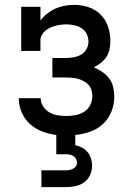

<svg xmlns="http://www.w3.org/2000/svg" viewBox="-20 -548 540 788"><path d="M150 220V151H250Q258 151 265.5 149.5Q273 148 280 144.5Q287 141 291.5 134.5Q296 128 296 120Q296 112 292 104.5Q288 97 281 92.5Q274 88 266 86.5Q258 85 250 85H211V6Q181 2 153 -8.5Q125 -19 103 -39Q81 -59 69 -87Q57 -115 57 -145H147Q147 -127 157 -111.5Q167 -96 182.5 -87Q198 -78 216 -75Q234 -72 253 -72Q271 -72 290 -75.5Q309 -79 325 -89Q341 -99 350 -116.5Q359 -134 359 -153Q359 -165 355.5 -177.5Q352 -190 343.5 -199.5Q335 -209 323.5 -215Q312 -221 300 -224.5Q288 -228 275.5 -229Q263 -230 250 -230H195V-310H250Q266 -310 282.5 -313Q299 -316 313 -324Q327 -332 335 -346.5Q343 -361 343 -377Q343 -394 335.5 -409Q328 -424 314.5 -432.5Q301 -441 284.5 -444.5Q268 -448 252 -448Q241 -448 229.5 -446.5Q218 -445 207 -442Q196 -439 186 -434.5Q176 -430 167 -422.5Q158 -415 152 -405Q146 -395 146 -384V-339H67V-520H146V-464Q158 -480 174 -492.5Q190 -505 208 -513Q226 -521 245.5 -524.5Q265 -528 285 -528Q315 -528 343.5 -518.5Q372 -509 393 -488Q414 -467 423.5 -438.5Q433 -410 433 -380Q433 -363 429.5 -346Q426 -329 417 -315Q408 -301 394 -290Q380 -279 365 -272Q383 -264 399.5 -253Q416 -242 428 -226Q440 -210 444.5 -190.5Q449 -171 449 -151Q449 -120 437.5 -90.5Q426 -61 403 -39.5Q380 -18 350 -7.5Q320 3 289 6V48Q303 51 316.5 58Q330 65 339.5 76.5Q349 88 353.5 102.5Q358 117 358 132Q358 152 349.5 170.5Q341 189 325 200.5Q309 212 289.5 216Q270 220 250 220Z"/></svg>

Font: Iosevka Curly Slab Medium
Style: Regular
Weight: 500
Monospace: yes
Designer: Belleve Invis
Foundry: Belleve Invis
Version: Version 22.1.2; ttfautohint (v1.8.4)